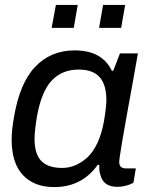

<svg xmlns="http://www.w3.org/2000/svg" viewBox="-20 -741 601 773"><path d="M188 -628.9 205.1 -721.2H293L276.9 -628.9ZM378.9 -628.9 395 -721.2H483.9L467.8 -628.9ZM198.2 12.2Q117.7 12.2 72.3 -36.1Q26.9 -84.5 26.9 -179.2Q26.9 -215.3 36.1 -268.1Q58.6 -405.3 121.3 -471.7Q184.1 -538.1 280.8 -538.1Q391.1 -538.1 430.2 -456.1H436L462.9 -525.9H535.2L513.2 -401.9Q460 -113.3 460 -88.9Q460 -63 486.8 -63H526.9L517.1 -4.9Q485.8 11.2 452.1 11.2Q395.5 11.2 383.8 -38.1Q378.4 -55.7 379.9 -76.2L374 -78.1Q310.1 12.2 198.2 12.2ZM230 -64.9Q256.8 -64.9 281.7 -75Q306.6 -85 330.3 -106Q354 -127 372.1 -165.3Q390.1 -203.6 398.9 -254.9Q408.2 -310.5 408.2 -338.9Q408.2 -399.9 381.1 -430.4Q354 -460.9 296.9 -460.9Q230 -460.9 188.5 -417Q147 -373 128.9 -272.9Q119.1 -214.4 119.1 -181.2Q119.1 -121.1 146.2 -93Q173.3 -64.9 230 -64.9Z"/></svg>

Font: Archivo
Style: Italic
Weight: 400
Italic angle: -10°
Designer: Hector Gatti
Foundry: Omnibus-Type
Version: Version 2.001